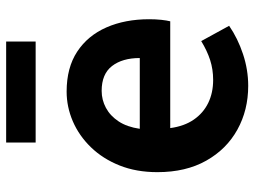

<svg xmlns="http://www.w3.org/2000/svg" viewBox="-121 -688 823 621"><g transform="rotate(-90 290.5 -377.5)"><path d="M323.4 13.8Q244.9 13.8 181.7 -21.2Q118.5 -56.1 81.4 -121.9Q44.2 -187.7 44.2 -279.9Q44.2 -348.1 65.8 -402.2Q87.4 -456.3 124.6 -494.8Q161.8 -533.2 208.5 -553.4Q255.3 -573.5 304.7 -573.5Q382.1 -573.5 434 -539.3Q485.9 -505.1 512.4 -444.7Q538.8 -384.4 538.8 -306.4Q538.8 -285.9 536.9 -267.6Q534.9 -249.4 532.1 -238.4H186.7Q192.9 -192.8 214.2 -162.1Q235.4 -131.4 268.1 -115.5Q300.8 -99.6 342.6 -99.6Q376.6 -99.6 407 -109.4Q437.3 -119.3 468.1 -138.2L517.6 -47.9Q476.7 -19.8 426 -3Q375.4 13.8 323.4 13.8ZM184.4 -336.9H413.3Q413.3 -393.2 387.4 -426.7Q361.6 -460.2 307.1 -460.2Q278 -460.2 252.2 -446.4Q226.4 -432.6 208.4 -405.4Q190.4 -378.2 184.4 -336.9ZM140 -673.7V-769.1H466.6V-673.7Z"/></g></svg>

Font: Noto Sans KR Thin
Style: Regular
Weight: 100
Designer: Ryoko NISHIZUKA 西塚涼子 (kana, bopomofo & ideographs); Paul D. Hunt (Latin, Greek & Cyrillic); Sandoll Communications 산돌커뮤니
Foundry: Adobe
Version: Version 2.004-H2;hotconv 1.0.118;makeotfexe 2.5.65603